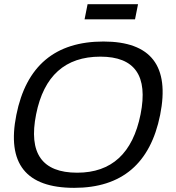

<svg xmlns="http://www.w3.org/2000/svg" viewBox="-20 -904 853 929"><path d="M353.5 -68.4Q603.5 -68.4 660.2 -351.1Q715.8 -629.9 465.8 -629.9Q210.4 -629.9 154.8 -351.1Q98.1 -68.4 353.5 -68.4ZM59.1 -348.1Q129.9 -703.1 480.5 -703.1Q825.7 -703.1 754.9 -348.1Q684.1 4.9 338.9 4.9Q-11.7 4.9 59.1 -348.1ZM647.9 -883.8 633.3 -810.5H389.2L403.8 -883.8Z"/></svg>

Font: Sansation
Style: Italic
Weight: 400
Designer: Bernd Montag
Version: Version 1.301